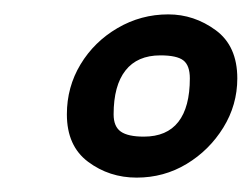

<svg xmlns="http://www.w3.org/2000/svg" viewBox="-20 -599 350 267"><path d="M170 -352Q132 -352 102.5 -374Q73 -396 73 -440Q73 -478 92 -509.5Q111 -541 143.5 -560Q176 -579 214 -579Q250 -579 280 -557Q310 -535 310 -490Q310 -453 290.5 -421.5Q271 -390 239.5 -371Q208 -352 170 -352ZM180 -409Q212 -409 228 -429.5Q244 -450 244 -490Q244 -508 235 -515Q226 -522 203 -522Q171 -522 154.5 -501Q138 -480 138 -440Q138 -423 148 -416Q158 -409 180 -409Z"/></svg>

Font: Texturina 12pt
Style: Bold Italic
Weight: 700
Italic angle: -11°
Designer: Guillermo Torres Carreño
Foundry: Omnibus-Type
Version: Version 1.002